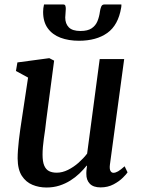

<svg xmlns="http://www.w3.org/2000/svg" viewBox="-20 -825 631 855"><path d="M187 10Q153.5 10 124.5 -2Q95.5 -14 77.2 -42Q59 -70 58.5 -119.5Q58.5 -136.5 60 -157.5Q61.5 -178.5 64.2 -201.8Q67 -225 70.2 -248.5Q73.5 -272 77 -294L105 -479.5L51 -509L57.5 -547L199.5 -566L221 -555L186 -290Q184 -268.5 181 -247.8Q178 -227 175.2 -207.5Q172.5 -188 171 -170Q169.5 -152 169.5 -136.5Q169.5 -105 177 -87.5Q184.5 -70 198.5 -63Q212.5 -56 232.5 -56Q257.5 -56 282.8 -68.5Q308 -81 330 -100.5Q352 -120 368 -141L424 -562H533L469.5 -92Q467 -73 471.8 -64.2Q476.5 -55.5 485 -55.5Q494.5 -55.5 505.8 -62Q517 -68.5 535 -84.5L548 -57.5Q543.5 -50 527.2 -33.8Q511 -17.5 485.5 -4Q460 9.5 428 9.5Q395.5 9.5 379.8 -7Q364 -23.5 364.5 -51Q364.5 -53 364.5 -57Q364.5 -61 365 -66Q365.5 -71 366.2 -76.5Q367 -82 367.5 -86.5L366 -87.5Q351.5 -69.5 333.5 -52.2Q315.5 -35 293.2 -21Q271 -7 244.5 1.5Q218 10 187 10ZM262 -805Q269 -805 271 -799.5Q273 -794 273 -785.5Q273 -776.5 271.8 -766.2Q270.5 -756 270.5 -747Q270.5 -719.5 286.5 -703.2Q302.5 -687 338.5 -687Q370.5 -687 388.2 -699Q406 -711 414 -730.8Q422 -750.5 425 -773.5Q426.5 -785 430.5 -795Q434.5 -805 444 -805H520.5Q520.5 -801.5 520.5 -798Q520.5 -794.5 519.5 -790.5Q506.5 -713 457.8 -678.2Q409 -643.5 331.5 -643.5Q285.5 -643.5 249.5 -657Q213.5 -670.5 192.8 -699Q172 -727.5 172 -772Q172 -780 173 -788.5Q174 -797 176 -805Z"/></svg>

Font: Merriweather 20pt Medium
Style: Italic
Weight: 500
Italic angle: -7.8°
Version: Version 2.101